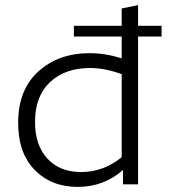

<svg xmlns="http://www.w3.org/2000/svg" viewBox="-20 -721 665 751"><path d="M332 -455Q235 -455 176 -400Q117 -345 117 -244Q117 -153 165.5 -100.5Q214 -48 297 -48Q385 -48 456 -106V-431Q390 -455 332 -455ZM269 -578V-620H456V-688L520 -701V-620H612V-578H520V0H461V-56Q386 10 284 10Q181 10 116 -56Q51 -122 51 -241Q51 -370 130 -441.5Q209 -513 330 -513Q392 -513 456 -493V-578Z"/></svg>

Font: Roundo
Style: Regular
Weight: 400
Designer: Namrata Goyal (Gurmukhi), Shiva Nallaperumal (Latin)
Foundry: Indian Type Foundry
Version: Version 1.000;PS 1.0;hotconv 1.0.88;makeotf.lib2.5.647800